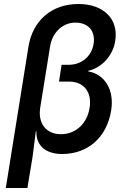

<svg xmlns="http://www.w3.org/2000/svg" viewBox="-20 -760 640 960"><path d="M9 180H117L143 23L159 -103H162C160 -33 207 10 291 10C420 10 515 -74 536 -209C552 -309 505 -389 421 -403V-406C489 -421 545 -482 556 -555C574 -665 498 -740 372 -740C239 -740 143 -658 122 -525ZM285 -89C211 -89 169 -142 181 -221L230 -525C241 -598 293 -647 357 -647C422 -647 458 -604 448 -541C438 -478 388 -436 323 -436H288L275 -352H326C399 -352 441 -299 428 -221C416 -142 358 -89 285 -89Z"/></svg>

Font: JetBrains Mono SemiBold
Style: Italic
Weight: 472
Italic angle: -9°
Monospace: yes
Designer: Philipp Nurullin, Konstantin Bulenkov
Foundry: JetBrains
Version: Version 2.305